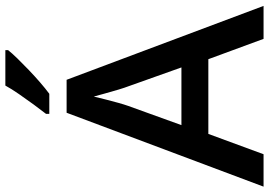

<svg xmlns="http://www.w3.org/2000/svg" viewBox="-160 -820 980 699"><g transform="rotate(-90 329.5 -470.0)"><path d="M538 0 464 -201H192L118 0H0L269 -717H389L658 0ZM365 -493Q361 -503 353.5 -527.5Q346 -552 339 -578Q332 -604 328 -618Q323 -597 317 -573.5Q311 -550 305 -528.5Q299 -507 294 -493L224 -299H434ZM497 -930Q486 -916 466.5 -896Q447 -876 424.5 -854.5Q402 -833 379.5 -813.5Q357 -794 338 -780H265V-792Q280 -811 299 -837Q318 -863 337 -890.5Q356 -918 368 -940H497Z"/></g></svg>

Font: Noto Sans Oriya Medium
Style: Regular
Weight: 500
Version: Version 2.003